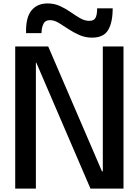

<svg xmlns="http://www.w3.org/2000/svg" viewBox="-20 -1116 821 1136"><path d="M70 0V-841H265.3L583.3 -102.3H588.3V-841H710.7V0H515.3L194.7 -745.3H192.3V0ZM524.7 -893.3Q484.3 -893.3 449.3 -908.8Q414.3 -924.3 384.3 -944.3Q354.3 -964.3 328.2 -980.2Q302 -996 279 -996.7Q248.3 -998 237 -974.8Q225.7 -951.7 225.7 -920H134.3Q131.7 -1011.3 165.7 -1053.5Q199.7 -1095.7 261 -1095.7Q301.7 -1095.7 335.3 -1080.2Q369 -1064.7 398.2 -1044.2Q427.3 -1023.7 454.2 -1008.2Q481 -992.7 508.3 -992.7Q536 -992.7 545.3 -1010.7Q554.7 -1028.7 554.7 -1066.7H646.7Q646.7 -983.3 619.8 -938.3Q593 -893.3 524.7 -893.3Z"/></svg>

Font: Matangi Light
Style: Regular
Weight: 300
Designer: Prashant Pant
Foundry: The Graphic Ant
Version: Version 3.002